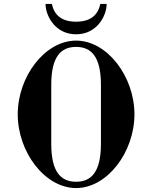

<svg xmlns="http://www.w3.org/2000/svg" viewBox="-20 -936 752 974"><path d="M211 -916C211 -856 260 -762 366 -762C472 -762 521 -856 521 -916H489C477 -860 440 -826 366 -826C292 -826 255 -860 243 -916ZM70 -356C70 -164 208 18 366 18C524 18 662 -164 662 -356C662 -548 524 -730 366 -730C208 -730 70 -548 70 -356ZM240 -206V-506C240 -650 290 -698 366 -698C442 -698 492 -650 492 -506V-206C492 -62 442 -14 366 -14C290 -14 240 -62 240 -206Z"/></svg>

Font: Old Standard
Style: Bold
Weight: 700
Designer: Alexey Kryukov <alexios@thessalonica.org.ru>
Version: Version 2.0.2